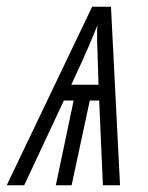

<svg xmlns="http://www.w3.org/2000/svg" viewBox="-74 -551 439 571"><path d="M216 -476Q214 -462 215 -426.5Q216 -391 219 -299H138Q175 -378 190 -413.5Q205 -449 216 -476ZM-2 0 116 -252H145L92 0H139L193 -252H221L232 0H283L256 -531H200L-54 0Z"/></svg>

Font: Noto Sans Display Condensed Light
Style: Italic
Weight: 300
Width: 3
Designer: Monotype Design team
Foundry: Monotype Imaging Inc.
Version: 1.000